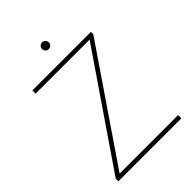

<svg xmlns="http://www.w3.org/2000/svg" viewBox="-247 -978 1091 1091"><g transform="rotate(-45 299.0 -432.5)"><path d="M82 -26.4 536.1 -692.4V-710.9H65.4V-685.1H499.5L45.9 -21.5V0H551.8V-26.4ZM270.5 -837.9C270.5 -822.8 282.2 -811 297.4 -811C312.5 -811 324.7 -822.8 324.7 -837.9C324.7 -853 312.5 -865.2 297.4 -865.2C282.2 -865.2 270.5 -853 270.5 -837.9Z"/></g></svg>

Font: Vazirmatn Thin
Style: Regular
Weight: 100
Designer: Saber Rastikerdar
Foundry: Saber Rastikerdar
Version: Version 33.003